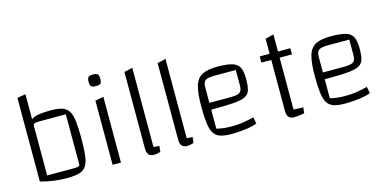

<svg xmlns="http://www.w3.org/2000/svg" viewBox="-68 -1063 2898 1441"><g transform="rotate(-15 1381.0 -342.5)"><path d="M322 -515Q375 -515 408 -504.5Q441 -494 459 -466Q477 -438 483 -386Q489 -334 489 -250Q489 -168 482.5 -117Q476 -66 457.5 -39Q439 -12 403 -2Q367 8 309 8Q246 8 208.5 0Q171 -8 152.5 -33.5Q134 -59 128 -111Q122 -163 122 -250Q122 -339 128 -392Q134 -445 154 -471.5Q174 -498 214 -506.5Q254 -515 322 -515ZM423 -457H217Q189 -457 179 -452.5Q169 -448 169 -433V-50H374Q402 -50 412.5 -53.5Q423 -57 423 -67ZM104 -670 169 -681V-88V-37L309 8Q254 8 207 1.5Q160 -5 104 -20Z M664 -499 729 -511V0H664ZM698 -603Q670 -603 660.5 -612Q651 -621 651 -647Q651 -674 660.5 -683.5Q670 -693 698 -693Q724 -693 733 -683.5Q742 -674 742 -647Q742 -621 733.5 -612Q725 -603 698 -603Z M995 -50Q1002 -49 1014.5 -47.5Q1027 -46 1040 -46L1035 -1Q1018 4 1007.5 6Q997 8 985 8Q957 8 943.5 -7.5Q930 -23 930 -55V-650L995 -665Z M1253 -50Q1260 -49 1272.5 -47.5Q1285 -46 1298 -46L1293 -1Q1276 4 1265.5 6Q1255 8 1243 8Q1215 8 1201.5 -7.5Q1188 -23 1188 -55V-650L1253 -665Z M1589 8Q1535 8 1501.5 -2.5Q1468 -13 1450.5 -41Q1433 -69 1426.5 -119.5Q1420 -170 1420 -250Q1420 -352 1436 -408Q1452 -464 1493.5 -486Q1535 -508 1612 -508Q1687 -508 1727.5 -496Q1768 -484 1783.5 -453Q1799 -422 1799 -365Q1799 -311 1790 -279Q1781 -247 1750.5 -232Q1720 -217 1657 -212.5Q1594 -208 1486 -208H1456V-261H1652Q1704 -261 1722.5 -274.5Q1741 -288 1741 -325V-448H1574Q1523 -448 1504.5 -434.5Q1486 -421 1486 -383V-61Q1532 -47 1606 -47Q1645 -47 1682.5 -52Q1720 -57 1777 -71L1786 -20Q1754 -7 1700 0.5Q1646 8 1589 8Z M2072 8Q2045 8 2031.5 -7.5Q2018 -23 2018 -55V-616L2083 -633V-50Q2095 -49 2111.5 -47.5Q2128 -46 2158 -46L2153 -1Q2123 4 2103.5 6Q2084 8 2072 8ZM1941 -452V-500H2179V-452Z M2471 8Q2417 8 2383.5 -2.5Q2350 -13 2332.5 -41Q2315 -69 2308.5 -119.5Q2302 -170 2302 -250Q2302 -352 2318 -408Q2334 -464 2375.5 -486Q2417 -508 2494 -508Q2569 -508 2609.5 -496Q2650 -484 2665.5 -453Q2681 -422 2681 -365Q2681 -311 2672 -279Q2663 -247 2632.5 -232Q2602 -217 2539 -212.5Q2476 -208 2368 -208H2338V-261H2534Q2586 -261 2604.5 -274.5Q2623 -288 2623 -325V-448H2456Q2405 -448 2386.5 -434.5Q2368 -421 2368 -383V-61Q2414 -47 2488 -47Q2527 -47 2564.5 -52Q2602 -57 2659 -71L2668 -20Q2636 -7 2582 0.5Q2528 8 2471 8Z"/></g></svg>

Font: Changa ExtraLight ExtraLight
Style: Regular
Weight: 250
Version: Version 3.002; ttfautohint (v1.8.2)